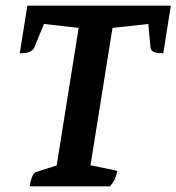

<svg xmlns="http://www.w3.org/2000/svg" viewBox="-20 -661 626 681"><path d="M85 0Q93 -46 108 -51L181 -74L259 -562L136 -576L101 -491Q96 -482 85 -477Q74 -472 50 -472L77 -641H586L559 -472Q535 -472 525 -477Q515 -482 514 -491L506 -576L379 -562L301 -75L396 -55Q393 -38 387.5 -26Q382 -14 370 0Z"/></svg>

Font: Petrona
Style: Bold Italic
Weight: 700
Italic angle: -9°
Designer: Ringo R. Seeber
Foundry: Ringo R. Seeber
Version: Version 2.001; ttfautohint (v1.8.3)